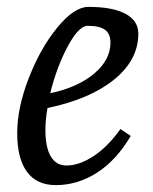

<svg xmlns="http://www.w3.org/2000/svg" viewBox="-20 -528 444 558"><path d="M30 -141Q30 -215 64 -302Q98 -389 147 -448.5Q196 -508 237 -508Q307 -508 344.5 -488Q382 -468 382 -430Q382 -354 312 -297Q242 -240 118 -214Q112 -181 112 -150Q112 -100 127.5 -73.5Q143 -47 173 -47Q210 -47 251.5 -74Q293 -101 330 -153L360 -133Q319 -63 262.5 -26.5Q206 10 142 10Q87 10 58.5 -28.5Q30 -67 30 -141ZM301 -404Q301 -430 285 -441.5Q269 -453 235 -453Q209 -453 177 -393.5Q145 -334 126 -257Q206 -274 253.5 -314Q301 -354 301 -404Z"/></svg>

Font: Andada Pro
Style: Italic
Weight: 400
Italic angle: -7°
Designer: Carolina Giovagnoli
Foundry: Huerta Tipografica
Version: Version 3.005; ttfautohint (v1.8.4)